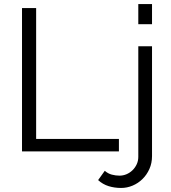

<svg xmlns="http://www.w3.org/2000/svg" viewBox="-20 -750 847 951"><path d="M580 181Q547 181 518 172Q489 163 466 142L499 96Q515 110 534 115Q553 120 572 120Q590 120 606.5 113Q623 106 636 93.5Q649 81 657 64Q665 47 665 27V-521H733V23Q733 58 720 87Q707 116 685.5 137Q664 158 636.5 169.5Q609 181 580 181ZM665 -630V-730H733V-630ZM89 0V-710H159V-62H569V0Z"/></svg>

Font: IngvarSans
Style: Regular
Weight: 400
Version: Version 1.000